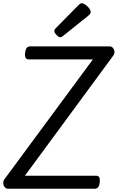

<svg xmlns="http://www.w3.org/2000/svg" viewBox="-37 -1160 724 1180"><path d="M13 0Q1 0 -7.5 -9.5Q-16 -19 -17 -33Q-18 -47 -10 -58L534 -795H140Q126 -795 120.5 -804.5Q115 -814 117 -835Q120 -857 127.5 -866Q135 -875 149 -875H637Q655 -875 663.5 -855Q672 -835 659 -818L116 -80H554Q567 -80 572.5 -71Q578 -62 576 -40Q574 -19 566 -9.5Q558 0 545 0ZM334 -931Q324 -931 310.5 -945Q297 -959 297 -969Q297 -973 298 -976.5Q299 -980 305 -986L446 -1129Q451 -1134 455.5 -1137Q460 -1140 465 -1140Q475 -1140 488 -1131Q501 -1122 510.5 -1110Q520 -1098 520 -1088Q520 -1081 517.5 -1076Q515 -1071 505 -1063L353 -941Q347 -937 342.5 -934Q338 -931 334 -931Z"/></svg>

Font: Playwrite GB S
Style: Italic
Weight: 400
Italic angle: -7°
Designer: Veronika Burian, José Scaglione
Foundry: TypeTogether
Version: Version 1.000